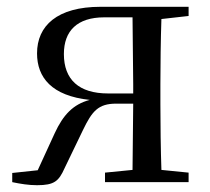

<svg xmlns="http://www.w3.org/2000/svg" viewBox="-20 -536 619 565"><path d="M289 0H535V-28L455 -36C453 -92 452 -174 452 -229V-288C452 -342 453 -424 455 -480L535 -489V-516H276C148 -516 89 -460 89 -379C89 -308 132 -254 244 -242C195 -229 166 -198 141 -144L91 -35L16 -27V0C40 5 64 9 89 9C140 9 153 -3 170 -41L224 -153C251 -209 269 -231 322 -231H372L370 -36L289 -28ZM372 -261H298C212 -261 168 -302 168 -377C168 -445 207 -485 287 -485H370L372 -288Z"/></svg>

Font: Noto Serif CJK TC
Style: Regular
Weight: 400
Designer: Ryoko NISHIZUKA 西塚涼子 (kana & ideographs); Frank Grießhammer (Latin, Greek & Cyrillic); Wenlong ZHANG 张文龙 (bopomofo); San
Foundry: Adobe
Version: Version 2.001;hotconv 1.1.0;makeotfexe 2.6.0